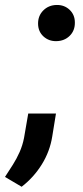

<svg xmlns="http://www.w3.org/2000/svg" viewBox="-66 -563 326 754"><path d="M83.5 -469.2Q83 -501 104 -522Q125 -543 156.7 -543.5Q187 -543.9 207.5 -524.4Q228 -504.9 228 -474.6Q228.5 -442.9 207.8 -422.4Q187 -401.9 155.3 -401.4Q125.5 -400.9 104.7 -419.9Q84 -439 83.5 -469.2ZM153.8 -117.2 139.2 -27.3Q129.9 31.7 98.1 82.8Q66.4 133.8 19 170.4L-46.4 131.8Q-30.3 107.4 -15.4 83.7Q-0.5 60.1 11 34.2Q22.5 8.3 28.3 -21L44.9 -117.2Z"/></svg>

Font: Roboto Condensed SemiBold
Style: Italic
Weight: 600
Italic angle: -12°
Designer: Christian Robertson
Foundry: Google
Version: Version 3.008; 2023